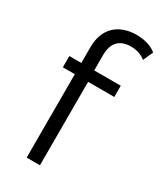

<svg xmlns="http://www.w3.org/2000/svg" viewBox="-189 -818 753 889"><g transform="rotate(30 187.5 -373.5)"><path d="M273 -687C303 -687 331 -678 351 -661L375 -714C349 -736 309 -747 270 -747C167 -747 111 -685 111 -591V-506H47V-446H111V0H182V-446H322V-506H180V-588C180 -653 212 -687 273 -687Z"/></g></svg>

Font: Talent
Style: Regular
Weight: 400
Designer: Mike Powis
Version: Version 1.001;hotconv 1.0.109;makeotfexe 2.5.65596